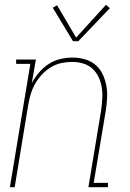

<svg xmlns="http://www.w3.org/2000/svg" viewBox="-20 -777 540 797"><path d="M21 0 106 -512H47V-530H129L112 -432Q124 -455 142 -476Q160 -497 182.5 -511.5Q205 -526 230.5 -532Q256 -538 281 -538Q307 -538 332 -531Q357 -524 376 -508Q395 -492 406 -469Q417 -446 421.5 -421Q426 -396 424.5 -369.5Q423 -343 419 -317L369 -18H428V0H347L400 -320Q403 -343 404.5 -367Q406 -391 402.5 -413.5Q399 -436 389.5 -456.5Q380 -477 363.5 -492Q347 -507 325 -513.5Q303 -520 279 -520Q257 -520 234 -515Q211 -510 190.5 -497.5Q170 -485 153.5 -467Q137 -449 125.5 -428.5Q114 -408 107.5 -386Q101 -364 97 -341L41 0ZM305 -606H283L199 -745L217 -755L296 -621L420 -757L436 -743Z"/></svg>

Font: Iosevka Slab Thin
Style: Italic
Weight: 100
Italic angle: -9°
Monospace: yes
Designer: Belleve Invis
Foundry: Belleve Invis
Version: Version 11.1.1; ttfautohint (v1.8.3)